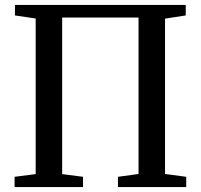

<svg xmlns="http://www.w3.org/2000/svg" viewBox="-20 -763 818 783"><path d="M41 -743H737.5V-700L653 -687V-53.5L739.5 -42V0H461V-42L545 -53.5V-691.5H233.5V-53L318.5 -42V0H39.5V-42L125.5 -53V-687.5L41 -700Z"/></svg>

Font: Merriweather 48pt
Style: Regular
Weight: 400
Version: Version 2.100